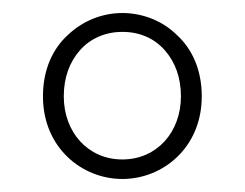

<svg xmlns="http://www.w3.org/2000/svg" viewBox="-20 -773 376 295"><path d="M84 -719C61 -698 46 -666 46 -625C46 -546 106 -498 168 -498C230 -498 290 -546 290 -625C290 -666 275 -698 252 -719C230 -741 199 -753 168 -753C137 -753 107 -741 84 -719ZM233 -696C249 -678 258 -654 258 -625C258 -570 221 -528 168 -528C115 -528 78 -570 78 -625C78 -654 87 -678 103 -696C119 -714 142 -724 168 -724C195 -724 217 -714 233 -696Z"/></svg>

Font: GenSenRounded2 TW EL
Style: Regular
Weight: 250
Version: Version 2.100;PS 2.1;hotconv 16.6.51;makeotf.lib2.5.65220 DE